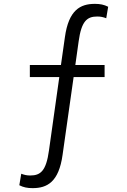

<svg xmlns="http://www.w3.org/2000/svg" viewBox="-20 -762 660 994"><path d="M521.5 -425.5V-363H287L295.5 -425.5H370L304 39.5C284.5 180.5 224 212 149 212C122 212 101.5 208 80 197L90 137.5C106 143.5 118.5 146.5 136.5 146.5C190 146.5 219 123 233.5 17L287 -363H134.5V-425.5H295.5L316 -569.5C335.5 -710.5 396 -742 471 -742C498 -742 518.5 -738 540 -727L530 -667.5C514.5 -673.5 501.5 -676.5 483.5 -676.5C430.5 -676.5 401.5 -653 387 -547L370 -425.5Z"/></svg>

Font: Monaspace Argon Light
Style: Regular
Weight: 300
Designer: Riley Cran & the Lettermatic Team
Foundry: Lettermatic
Version: Version 1.000 (Monaspace Argon)